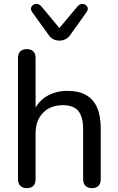

<svg xmlns="http://www.w3.org/2000/svg" viewBox="-20 -966 612 993"><path d="M118 7Q97 7 85 -5Q73 -17 73 -40V-666Q73 -689 85 -700.5Q97 -712 118 -712Q140 -712 152 -700.5Q164 -689 164 -666V-381H151Q172 -438 219.5 -467Q267 -496 328 -496Q387 -496 425 -474.5Q463 -453 482 -410Q501 -367 501 -302V-40Q501 -17 489.5 -5Q478 7 456 7Q434 7 422 -5Q410 -17 410 -40V-297Q410 -362 385 -392Q360 -422 305 -422Q241 -422 202.5 -382.5Q164 -343 164 -276V-40Q164 7 118 7ZM287 -756Q270 -756 256 -763Q242 -770 231 -786L146 -904Q138 -915 140.5 -925Q143 -935 152.5 -941Q162 -947 173 -945.5Q184 -944 194 -933L287 -821L381 -933Q391 -944 402 -945.5Q413 -947 422 -941Q431 -935 433.5 -925.5Q436 -916 428 -904L344 -786Q333 -770 318.5 -763Q304 -756 287 -756Z"/></svg>

Font: Nunito Medium
Style: Regular
Weight: 500
Designer: Vernon Adams
Foundry: Vernon Adams
Version: Version 3.601